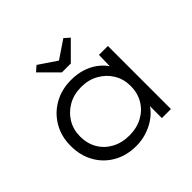

<svg xmlns="http://www.w3.org/2000/svg" viewBox="-182 -926 1124 1124"><g transform="rotate(-45 380.0 -364.5)"><path d="M340 10Q260 10 198.5 -25Q137 -60 102.5 -121.5Q68 -183 68 -262Q68 -341 104 -402.5Q140 -464 202 -499Q264 -534 343 -534Q392 -534 433.5 -521Q475 -508 506.5 -485Q538 -462 558 -433.5Q578 -405 583 -375L559 -382L562 -522H636V0H561V-136L581 -147Q575 -117 554 -89Q533 -61 500 -38.5Q467 -16 426 -3Q385 10 340 10ZM356 -62Q416 -62 463.5 -87.5Q511 -113 538 -158.5Q565 -204 565 -262Q565 -319 538 -364Q511 -409 463.5 -436Q416 -463 356 -463Q294 -463 247 -436Q200 -409 173 -364Q146 -319 146 -262Q146 -204 172 -159Q198 -114 245.5 -88Q293 -62 356 -62ZM336 -603 229 -710 262 -739 388 -654H358L484 -739L517 -710L410 -603Z"/></g></svg>

Font: Lexend Exa Light
Style: Regular
Weight: 300
Designer: Bonnie Shaver-Troup, Thomas Jockin
Foundry: Lexend
Version: Version 1.007